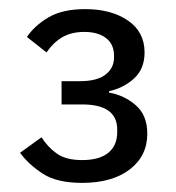

<svg xmlns="http://www.w3.org/2000/svg" viewBox="-20 -724 386 421"><path d="M155 -546Q193 -546 211.5 -560.5Q230 -575 230 -598V-602Q230 -627 212.5 -640.5Q195 -654 165 -654Q136 -654 116 -642Q96 -630 82 -609L39 -643Q56 -668 86.5 -686Q117 -704 167 -704Q224 -704 260.5 -679Q297 -654 297 -609Q297 -573 274 -552Q251 -531 219 -524V-521Q253 -515 278 -493Q303 -471 303 -431Q303 -382 264.5 -352.5Q226 -323 160 -323Q105 -323 74 -343Q43 -363 24 -389L71 -423Q85 -401 105 -387Q125 -373 160 -373Q198 -373 217.5 -389Q237 -405 237 -434V-440Q237 -495 160 -495H115V-546Z"/></svg>

Font: IBM Plex Sans Arabic
Style: Regular
Weight: 400
Designer: Mike Abbink, Paul van der Laan, Pieter van Rosmalen, Wael Morcos, Khajak Apelian
Foundry: Bold Monday
Version: Version 1.1